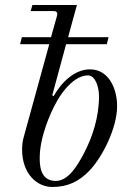

<svg xmlns="http://www.w3.org/2000/svg" viewBox="-20 -732 520 764"><path d="M138 -106C138 -166 163 -243 194 -306C233 -384 284 -432 330 -432C361 -432 374 -382 374 -349C374 -266 348 -186 313 -120C289 -75 253 -12 202 -12C138 -12 138 -78 138 -106ZM60 -556H176L74 -185C69 -168 68 -152 68 -136C68 -42 126 12 188 12C250 12 294 -10 335 -52C387 -106 446 -222 446 -310C446 -379 413 -456 338 -456C278 -456 226 -407 193 -349L188 -353L243 -556H405L412 -584H251L286 -712H109L102 -688H191C206 -688 211 -683 206 -666L183 -584H67Z"/></svg>

Font: Old Standard
Style: Italic
Weight: 400
Italic angle: -15.2°
Designer: Alexey Kryukov <alexios@thessalonica.org.ru>
Version: Version 2.0